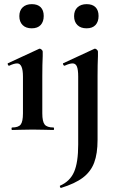

<svg xmlns="http://www.w3.org/2000/svg" viewBox="-20 -633 572 935"><path d="M91.8 -259.8Q91.8 -324.2 63.5 -324.2Q48.8 -324.2 24.9 -313H23.9Q20 -313 18.1 -318.6Q16.1 -324.2 19 -325.2L169.9 -395L172.9 -396Q177.7 -396 182.9 -391.1Q188 -386.2 188 -381.8V-359.9Q186 -319.8 186 -262.2V-81.1Q186 -41 197.5 -26.6Q209 -12.2 240.2 -12.2Q243.2 -12.2 243.2 -6.1Q243.2 0 240.2 0Q214.4 0 199.2 -1L139.2 -2L80.1 -1Q64.9 0 39.1 0Q36.1 0 36.1 -6.1Q36.1 -12.2 39.1 -12.2Q69.8 -12.2 80.8 -26.6Q91.8 -41 91.8 -81.1ZM90.1 -511Q74.2 -526.9 74.2 -554.4Q74.2 -582 90.6 -597.4Q106.9 -612.8 135 -612.8Q163.1 -612.8 178 -597.9Q192.9 -583 192.9 -555.2Q192.9 -527.3 178 -511.2Q163.1 -495.1 134.5 -495.1Q106 -495.1 90.1 -511ZM455.1 -262.2V47.9Q455.1 115.7 438.5 159.4Q421.9 203.1 383.5 232.2Q345.2 261.2 276.9 282.2Q274.9 283.2 272.5 277.6Q270 272 272.9 271Q320.8 250 340.8 204.1Q360.8 158.2 360.8 70.8V-259.8Q360.8 -293.9 354.5 -309.1Q348.1 -324.2 333.5 -324.2Q318.8 -324.2 294.9 -313H293.9Q290 -313 287.6 -318.6Q285.2 -324.2 288.1 -325.2L439 -395L441.9 -396Q446.8 -396 451.9 -391.1Q457 -386.2 457 -381.8V-359.9Q455.1 -319.8 455.1 -262.2ZM356.9 -511Q340.8 -526.9 340.8 -554.4Q340.8 -582 357.4 -597.4Q374 -612.8 402.1 -612.8Q430.2 -612.8 445.1 -597.9Q460 -583 460 -555.2Q460 -527.3 445.1 -511.2Q430.2 -495.1 401.6 -495.1Q373 -495.1 356.9 -511Z"/></svg>

Font: Cormorant-Bold
Style: Bold
Weight: 700
Designer: Christian Thalmann (Catharsis Fonts)
Version: Version 3.000